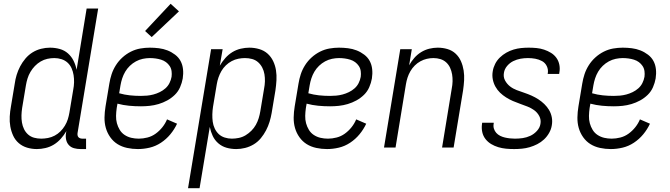

<svg xmlns="http://www.w3.org/2000/svg" viewBox="-20 -780 3540 1015"><path d="M175 8Q148 8 123 0.5Q98 -7 79 -23.5Q60 -40 49.5 -63Q39 -86 34.5 -111.5Q30 -137 31.5 -164Q33 -191 38 -218L58 -338Q61 -361 68 -384Q75 -407 86.5 -429Q98 -451 114.5 -470.5Q131 -490 152 -503Q173 -516 197 -522Q221 -528 244 -528Q271 -528 296 -521Q321 -514 339.5 -497.5Q358 -481 369 -458.5Q380 -436 385 -411L438 -735H499L390 -77Q389 -71 390 -65Q391 -59 394.5 -55Q398 -51 403.5 -49Q409 -47 415 -47H435V8H406Q388 8 371.5 3.5Q355 -1 344 -13Q333 -25 329.5 -42Q326 -59 329 -77L331 -87Q318 -65 301.5 -46.5Q285 -28 264.5 -15.5Q244 -3 220.5 2.5Q197 8 175 8ZM198 -47Q215 -47 233.5 -50.5Q252 -54 269 -63Q286 -72 299.5 -85.5Q313 -99 323 -115.5Q333 -132 338.5 -149.5Q344 -167 347 -185L367 -305Q371 -325 371.5 -344.5Q372 -364 369 -383Q366 -402 358.5 -419Q351 -436 337.5 -448.5Q324 -461 305.5 -467Q287 -473 267 -473Q249 -473 230.5 -469Q212 -465 195 -455Q178 -445 164.5 -431Q151 -417 141 -400Q131 -383 125.5 -365Q120 -347 117 -329L97 -209Q94 -189 93.5 -170Q93 -151 96 -132.5Q99 -114 107 -97.5Q115 -81 128.5 -69Q142 -57 160 -52Q178 -47 198 -47Z M709 8Q680 8 652 2Q624 -4 601.5 -18Q579 -32 563 -54.5Q547 -77 539.5 -103.5Q532 -130 532.5 -159Q533 -188 538 -218L558 -338Q562 -363 570 -387.5Q578 -412 592.5 -435Q607 -458 627.5 -476.5Q648 -495 672 -507Q696 -519 721.5 -523.5Q747 -528 772 -528Q796 -528 820 -525Q844 -522 865.5 -513.5Q887 -505 905.5 -491Q924 -477 934.5 -457.5Q945 -438 947.5 -414Q950 -390 946 -365Q942 -342 932 -319Q922 -296 904 -278.5Q886 -261 864 -249Q842 -237 818.5 -230Q795 -223 771.5 -220.5Q748 -218 725 -218Q693 -218 662 -221Q631 -224 601 -232L597 -209Q594 -188 593.5 -167.5Q593 -147 598 -128.5Q603 -110 613 -93.5Q623 -77 639 -66.5Q655 -56 674 -51.5Q693 -47 714 -47Q736 -47 759.5 -53Q783 -59 803 -73.5Q823 -88 838.5 -107.5Q854 -127 863 -149L916 -126Q902 -96 880.5 -70Q859 -44 831 -25.5Q803 -7 771.5 0.5Q740 8 709 8ZM725 -273Q741 -273 757.5 -274.5Q774 -276 791 -280.5Q808 -285 824.5 -293Q841 -301 854.5 -313Q868 -325 876 -341Q884 -357 887 -374Q889 -389 887 -404Q885 -419 877 -431Q869 -443 857.5 -451.5Q846 -460 831.5 -464.5Q817 -469 802 -471Q787 -473 772 -473Q754 -473 735 -469Q716 -465 698.5 -455.5Q681 -446 666.5 -432Q652 -418 642 -401Q632 -384 626 -365.5Q620 -347 617 -329L610 -287Q638 -279 666.5 -276Q695 -273 725 -273ZM782 -584 747 -616 882 -760 926 -720Z M974 215 1096 -520H1157L1142 -433Q1155 -455 1171.5 -473.5Q1188 -492 1208.5 -504.5Q1229 -517 1252.5 -522.5Q1276 -528 1298 -528Q1325 -528 1350.5 -520.5Q1376 -513 1394.5 -496.5Q1413 -480 1424 -457Q1435 -434 1439 -408.5Q1443 -383 1441.5 -356Q1440 -329 1436 -302L1416 -182Q1412 -159 1405 -136Q1398 -113 1386.5 -91Q1375 -69 1359 -49.5Q1343 -30 1321.5 -17Q1300 -4 1276 2Q1252 8 1229 8Q1202 8 1177.5 1Q1153 -6 1134 -22.5Q1115 -39 1104.5 -61.5Q1094 -84 1089 -109L1035 215ZM1206 -47Q1224 -47 1243 -51Q1262 -55 1278.5 -65Q1295 -75 1309 -89Q1323 -103 1332.5 -120Q1342 -137 1347.5 -155Q1353 -173 1356 -191L1376 -311Q1380 -331 1380.5 -350Q1381 -369 1378 -387.5Q1375 -406 1366.5 -422.5Q1358 -439 1344.5 -451Q1331 -463 1313 -468Q1295 -473 1275 -473Q1258 -473 1240 -469.5Q1222 -466 1205 -457Q1188 -448 1174 -434.5Q1160 -421 1150.5 -404.5Q1141 -388 1135 -370.5Q1129 -353 1126 -335L1106 -215Q1103 -195 1102.5 -175.5Q1102 -156 1104.5 -137Q1107 -118 1115 -101Q1123 -84 1136 -71.5Q1149 -59 1167.5 -53Q1186 -47 1206 -47Z M1709 8Q1680 8 1652 2Q1624 -4 1601.5 -18Q1579 -32 1563 -54.5Q1547 -77 1539.5 -103.5Q1532 -130 1532.5 -159Q1533 -188 1538 -218L1558 -338Q1562 -363 1570 -387.5Q1578 -412 1592.5 -435Q1607 -458 1627.5 -476.5Q1648 -495 1672 -507Q1696 -519 1721.5 -523.5Q1747 -528 1772 -528Q1796 -528 1820 -525Q1844 -522 1865.5 -513.5Q1887 -505 1905.5 -491Q1924 -477 1934.5 -457.5Q1945 -438 1947.5 -414Q1950 -390 1946 -365Q1942 -342 1932 -319Q1922 -296 1904 -278.5Q1886 -261 1864 -249Q1842 -237 1818.5 -230Q1795 -223 1771.5 -220.5Q1748 -218 1725 -218Q1693 -218 1662 -221Q1631 -224 1601 -232L1597 -209Q1594 -188 1593.5 -167.5Q1593 -147 1598 -128.5Q1603 -110 1613 -93.5Q1623 -77 1639 -66.5Q1655 -56 1674 -51.5Q1693 -47 1714 -47Q1736 -47 1759.5 -53Q1783 -59 1803 -73.5Q1823 -88 1838.5 -107.5Q1854 -127 1863 -149L1916 -126Q1902 -96 1880.5 -70Q1859 -44 1831 -25.5Q1803 -7 1771.5 0.5Q1740 8 1709 8ZM1725 -273Q1741 -273 1757.5 -274.5Q1774 -276 1791 -280.5Q1808 -285 1824.5 -293Q1841 -301 1854.5 -313Q1868 -325 1876 -341Q1884 -357 1887 -374Q1889 -389 1887 -404Q1885 -419 1877 -431Q1869 -443 1857.5 -451.5Q1846 -460 1831.5 -464.5Q1817 -469 1802 -471Q1787 -473 1772 -473Q1754 -473 1735 -469Q1716 -465 1698.5 -455.5Q1681 -446 1666.5 -432Q1652 -418 1642 -401Q1632 -384 1626 -365.5Q1620 -347 1617 -329L1610 -287Q1638 -279 1666.5 -276Q1695 -273 1725 -273Z M2010 0 2096 -520H2157L2143 -435Q2154 -455 2170 -473.5Q2186 -492 2206.5 -504.5Q2227 -517 2249.5 -522.5Q2272 -528 2294 -528Q2321 -528 2346 -520.5Q2371 -513 2389 -496Q2407 -479 2417 -456Q2427 -433 2431 -407.5Q2435 -382 2433.5 -355.5Q2432 -329 2428 -302L2378 0H2317L2368 -311Q2372 -331 2372.5 -350Q2373 -369 2370 -387Q2367 -405 2359.5 -421.5Q2352 -438 2339 -450Q2326 -462 2308.5 -467.5Q2291 -473 2271 -473Q2254 -473 2236.5 -469Q2219 -465 2202.5 -456Q2186 -447 2172.5 -433.5Q2159 -420 2149.5 -403.5Q2140 -387 2134.5 -370Q2129 -353 2126 -335L2071 0Z M2698 8Q2676 8 2655 6Q2634 4 2614 -2Q2594 -8 2576.5 -18.5Q2559 -29 2546.5 -45Q2534 -61 2529.5 -81.5Q2525 -102 2528 -124L2529 -131H2590V-127Q2587 -113 2591 -100Q2595 -87 2603.5 -77.5Q2612 -68 2624 -62Q2636 -56 2649 -53Q2662 -50 2675.5 -48.5Q2689 -47 2702 -47Q2723 -47 2743.5 -50Q2764 -53 2783.5 -62Q2803 -71 2818.5 -88Q2834 -105 2837 -125Q2841 -147 2831 -166Q2821 -185 2804.5 -197Q2788 -209 2769 -216.5Q2750 -224 2730 -231Q2710 -238 2691.5 -246Q2673 -254 2655.5 -265Q2638 -276 2623.5 -290Q2609 -304 2599 -322Q2589 -340 2585 -361Q2581 -382 2585 -404Q2588 -423 2597.5 -442Q2607 -461 2622.5 -476Q2638 -491 2656.5 -501.5Q2675 -512 2695 -518Q2715 -524 2735 -526Q2755 -528 2775 -528Q2796 -528 2816.5 -526Q2837 -524 2856.5 -517.5Q2876 -511 2893 -500.5Q2910 -490 2921.5 -474Q2933 -458 2937 -437.5Q2941 -417 2937 -396L2936 -389H2875L2876 -393Q2879 -413 2870.5 -430.5Q2862 -448 2845.5 -457Q2829 -466 2810 -469.5Q2791 -473 2771 -473Q2751 -473 2731.5 -469.5Q2712 -466 2693.5 -457Q2675 -448 2661 -431.5Q2647 -415 2644 -395Q2640 -373 2650 -354.5Q2660 -336 2676 -323.5Q2692 -311 2712 -303.5Q2732 -296 2751.5 -289.5Q2771 -283 2790 -274.5Q2809 -266 2826 -255Q2843 -244 2857.5 -230Q2872 -216 2882.5 -198.5Q2893 -181 2897 -160Q2901 -139 2897 -117Q2894 -97 2883 -77.5Q2872 -58 2856 -43Q2840 -28 2820.5 -18Q2801 -8 2780.5 -2Q2760 4 2739 6Q2718 8 2698 8Z M3209 8Q3180 8 3152 2Q3124 -4 3101.5 -18Q3079 -32 3063 -54.5Q3047 -77 3039.5 -103.5Q3032 -130 3032.5 -159Q3033 -188 3038 -218L3058 -338Q3062 -363 3070 -387.5Q3078 -412 3092.5 -435Q3107 -458 3127.5 -476.5Q3148 -495 3172 -507Q3196 -519 3221.5 -523.5Q3247 -528 3272 -528Q3296 -528 3320 -525Q3344 -522 3365.5 -513.5Q3387 -505 3405.5 -491Q3424 -477 3434.5 -457.5Q3445 -438 3447.5 -414Q3450 -390 3446 -365Q3442 -342 3432 -319Q3422 -296 3404 -278.5Q3386 -261 3364 -249Q3342 -237 3318.5 -230Q3295 -223 3271.5 -220.5Q3248 -218 3225 -218Q3193 -218 3162 -221Q3131 -224 3101 -232L3097 -209Q3094 -188 3093.5 -167.5Q3093 -147 3098 -128.5Q3103 -110 3113 -93.5Q3123 -77 3139 -66.5Q3155 -56 3174 -51.5Q3193 -47 3214 -47Q3236 -47 3259.5 -53Q3283 -59 3303 -73.5Q3323 -88 3338.5 -107.5Q3354 -127 3363 -149L3416 -126Q3402 -96 3380.5 -70Q3359 -44 3331 -25.5Q3303 -7 3271.5 0.5Q3240 8 3209 8ZM3225 -273Q3241 -273 3257.5 -274.5Q3274 -276 3291 -280.5Q3308 -285 3324.5 -293Q3341 -301 3354.5 -313Q3368 -325 3376 -341Q3384 -357 3387 -374Q3389 -389 3387 -404Q3385 -419 3377 -431Q3369 -443 3357.5 -451.5Q3346 -460 3331.5 -464.5Q3317 -469 3302 -471Q3287 -473 3272 -473Q3254 -473 3235 -469Q3216 -465 3198.5 -455.5Q3181 -446 3166.5 -432Q3152 -418 3142 -401Q3132 -384 3126 -365.5Q3120 -347 3117 -329L3110 -287Q3138 -279 3166.5 -276Q3195 -273 3225 -273Z"/></svg>

Font: Iosevka Term Curly Light
Style: Italic
Weight: 300
Italic angle: -9°
Designer: Belleve Invis
Foundry: Belleve Invis
Version: Version 32.3.0